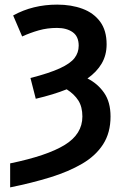

<svg xmlns="http://www.w3.org/2000/svg" viewBox="-20 -572 542 832"><path d="M24 136Q184 103 260.5 56Q337 9 337 -67Q337 -109 319.5 -136.5Q302 -164 269 -185Q212 -162 135 -144L112 -234Q194 -255 239.5 -276Q285 -297 303 -320.5Q321 -344 321 -374Q321 -414 295 -432.5Q269 -451 227 -451Q185 -451 148 -440.5Q111 -430 76 -414L37 -505Q122 -552 228 -552Q289 -552 337.5 -534Q386 -516 414 -478Q442 -440 442 -380Q442 -333 420.5 -296.5Q399 -260 359 -232Q403 -210 431 -170Q459 -130 459 -67Q459 3 427 53Q395 103 336 137.5Q277 172 197.5 196.5Q118 221 24 240Z"/></svg>

Font: Noto Sans SemiBold
Style: Regular
Weight: 600
Designer: Monotype Design Team
Foundry: Monotype Imaging Inc.
Version: Version 2.007